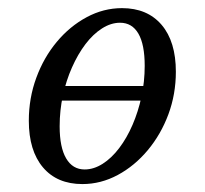

<svg xmlns="http://www.w3.org/2000/svg" viewBox="-20 -446 509 477"><path d="M98.4 -196 105.6 -232.3H377.4L370.2 -196ZM184.7 11.3Q121.8 11.3 86.7 -30.2Q51.6 -71.8 51.6 -146Q51.6 -202.4 70.2 -252.8Q88.7 -303.2 121 -341.9Q153.2 -380.6 195.2 -403.2Q237.1 -425.8 283.1 -425.8Q346 -425.8 381.5 -384.3Q416.9 -342.7 416.9 -267.7Q416.9 -212.1 398.4 -162.1Q379.8 -112.1 347.2 -73Q314.5 -33.9 272.6 -11.3Q230.6 11.3 184.7 11.3ZM190.3 -25Q212.9 -25 235.1 -39.1Q257.3 -53.2 276.2 -78.2Q295.2 -103.2 309.3 -135.9Q323.4 -168.5 331.5 -206Q339.5 -243.5 339.5 -282.3Q339.5 -335.5 323.8 -362.5Q308.1 -389.5 278.2 -389.5Q255.6 -389.5 233.5 -375.4Q211.3 -361.3 192.3 -336.3Q173.4 -311.3 158.9 -278.6Q144.4 -246 136.3 -208.9Q128.2 -171.8 128.2 -132.3Q128.2 -79.8 144.4 -52.4Q160.5 -25 190.3 -25Z"/></svg>

Font: Playfair 9pt
Style: Italic
Weight: 400
Italic angle: -15.6°
Designer: Claus Eggers Sørensen
Foundry: Claus Eggers Sørensen
Version: Version 2.001;gftools[0.9.30]